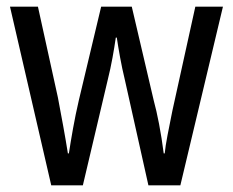

<svg xmlns="http://www.w3.org/2000/svg" viewBox="-20 -623 699 577"><path d="M355 -384Q347 -417 341 -450Q335 -483 331 -510H328Q324 -482 318 -449Q312 -416 304 -384L229 -66H134L10 -603H94L154 -330Q162 -288 170 -244Q178 -200 184 -162H187Q192 -195 199.5 -237Q207 -279 217 -322L284 -603H376L442 -321Q450 -292 458 -250.5Q466 -209 472 -162H475Q477 -183 483.5 -217Q490 -251 498 -290L567 -603H650L522 -66H426Z"/></svg>

Font: Noto Sans Malayalam UI Condensed
Style: Regular
Weight: 400
Width: 3
Designer: Jelle Bosma - Monotype Design Team
Foundry: Monotype Imaging Inc.
Version: Version 2.104; ttfautohint (v1.8.4.7-5d5b)